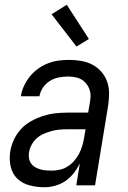

<svg xmlns="http://www.w3.org/2000/svg" viewBox="-20 -780 540 808"><path d="M167 8Q135 8 104.5 0Q74 -8 53 -28Q32 -48 25 -79Q18 -110 23 -142Q27 -167 38.5 -192Q50 -217 68.5 -237Q87 -257 111.5 -270.5Q136 -284 161 -292Q186 -300 211.5 -303Q237 -306 263 -306H351L358 -347Q359 -353 360 -360Q361 -367 361 -373Q362 -392 354.5 -409Q347 -426 334 -437.5Q321 -449 303 -453.5Q285 -458 266 -458Q247 -458 227 -454Q207 -450 190 -439.5Q173 -429 161 -411.5Q149 -394 146 -375H68Q71 -397 81 -418.5Q91 -440 106 -458.5Q121 -477 140.5 -491Q160 -505 182 -513.5Q204 -522 226.5 -525Q249 -528 271 -528Q297 -528 322.5 -523.5Q348 -519 369.5 -507.5Q391 -496 407 -477.5Q423 -459 431 -436Q439 -413 439 -387Q439 -361 435 -335L380 0H301L316 -92Q305 -70 290 -51Q275 -32 255.5 -18.5Q236 -5 212.5 1.5Q189 8 167 8ZM199 -62Q215 -62 232.5 -66Q250 -70 265.5 -80Q281 -90 293 -104Q305 -118 313 -133.5Q321 -149 326 -166Q331 -183 334 -200L340 -236H263Q247 -236 230 -234.5Q213 -233 197 -228.5Q181 -224 164.5 -217Q148 -210 135 -198.5Q122 -187 113.5 -171.5Q105 -156 102 -139Q100 -127 102 -114.5Q104 -102 110.5 -92.5Q117 -83 127 -77Q137 -71 149 -67.5Q161 -64 173.5 -63Q186 -62 199 -62ZM302 -584 197 -720 261 -760 354 -616Z"/></svg>

Font: Iosevka Term Curly Oblique
Style: Regular
Weight: 400
Italic angle: -9°
Designer: Belleve Invis
Foundry: Belleve Invis
Version: Version 32.3.0